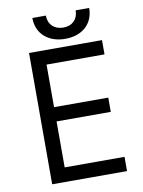

<svg xmlns="http://www.w3.org/2000/svg" viewBox="-95 -943 749 1008"><g transform="rotate(-10 279.5 -439.0)"><path d="M149 -878C149 -795 209 -740 301 -740C393 -740 452 -795 452 -878H380C380 -831 349 -800 301 -800C253 -800 221 -831 221 -878ZM100 0H499V-76H180V-321H469V-397H180V-624H489V-700H100Z"/></g></svg>

Font: Fixel Text Regular
Style: Regular
Weight: 400
Width: 4
Designer: AlfaBravo + MacPaw
Foundry: Kyrylo Tkachov, Marchela Mozhyna, Serhii Makarenko, Maria Weinstein, Zakhar Kryvoshyya
Version: Version 1.211